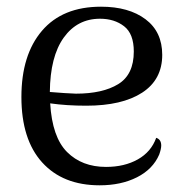

<svg xmlns="http://www.w3.org/2000/svg" viewBox="-20 -541 551 574"><path d="M462 -106Q462 -96 456 -79Q437 -35 389.5 -11Q342 13 278 13Q168 13 106 -55.5Q44 -124 44 -251Q44 -377 105.5 -449Q167 -521 282 -521Q365 -521 415 -483.5Q465 -446 465 -377Q465 -303 405 -264Q345 -225 238 -225Q179 -225 130 -232Q136 -131 180.5 -86.5Q225 -42 297 -42Q352 -42 392 -64.5Q432 -87 447 -129Q462 -124 462 -106ZM129 -266Q177 -262 207 -261Q287 -261 333.5 -289.5Q380 -318 380 -387Q380 -440 351 -462.5Q322 -485 279 -485Q211 -485 170.5 -428.5Q130 -372 129 -266Z"/></svg>

Font: Arima Madurai
Style: Regular
Weight: 400
Designer: Joana Correia and Natanael Gama
Foundry: NDISCOVER
Version: Version 1.019